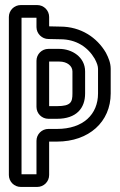

<svg xmlns="http://www.w3.org/2000/svg" viewBox="-20 -713 472 758"><path d="M124 -157V-25H65V-643H124V-606C124 -580 146 -559 171 -559L218 -558C281 -558 327 -527 354 -481C363 -464 367 -452 367 -441V-344C367 -262 309 -204 205 -204H171C145 -204 124 -183 124 -157ZM127 -693H62C36 -693 15 -672 15 -646V-22C15 4 36 25 62 25H127C153 25 174 4 174 -22V-154H205C331 -154 417 -232 417 -344V-441C417 -464 409 -484 398 -505C363 -565 299 -608 218 -608L174 -609V-646C174 -672 153 -693 127 -693ZM124 -473V-291C124 -265 145 -244 171 -244H205C282 -244 316 -286 316 -344V-431C316 -488 264 -520 214 -520H171C145 -520 124 -499 124 -473ZM205 -294H174V-470H214C246 -470 266 -452 266 -431V-344C266 -310 260 -294 205 -294Z"/></svg>

Font: DIN Rundschrift
Style: MittelKont
Weight: 400
Version: Version 1.027